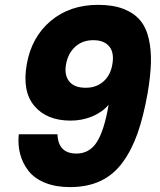

<svg xmlns="http://www.w3.org/2000/svg" viewBox="-20 -765 655 788"><path d="M57.1 -213.9H215.8Q218.8 -134.8 293.9 -134.8Q347.2 -134.8 377.4 -181.9Q407.7 -229 425.8 -335Q399.4 -304.2 358.2 -287.1Q316.9 -270 270 -270Q171.9 -270 121.1 -330.1Q70.3 -390.1 89.8 -501Q109.4 -612.8 188 -679Q266.6 -745.1 382.8 -745.1Q444.3 -745.1 487.3 -728.3Q530.3 -711.4 555.2 -681.6Q580.1 -651.9 590.6 -605.7Q601.1 -559.6 599.4 -505.9Q597.7 -452.1 585.9 -382.8Q568.8 -286.1 544.4 -217.3Q520 -148.4 482.7 -97.7Q445.3 -46.9 391.8 -22Q338.4 2.9 267.1 2.9Q208.5 2.9 164.8 -14.9Q121.1 -32.7 96.9 -63.7Q72.8 -94.7 62.7 -132.8Q52.7 -170.9 57.1 -213.9ZM332 -404.8Q375 -404.8 404.3 -430.4Q433.6 -456.1 440.9 -500Q449.7 -547.9 428.7 -574Q407.7 -600.1 362.8 -600.1Q318.8 -600.1 289.1 -573.5Q259.3 -546.9 251 -501Q243.2 -458 263.7 -431.4Q284.2 -404.8 332 -404.8Z"/></svg>

Font: Poppins
Style: Bold Italic
Weight: 700
Italic angle: -10°
Designer: Ninad Kale (Devanagari), Jonny Pinhorn (Latin)
Foundry: Indian Type Foundry
Version: Version 3.200;PS 1.000;hotconv 16.6.54;makeotf.lib2.5.65590